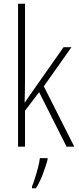

<svg xmlns="http://www.w3.org/2000/svg" viewBox="-20 -780 419 1021"><path d="M113 -370Q113 -334 112.5 -302Q112 -270 111 -235H112Q124 -252 132.5 -265Q141 -278 152 -293L318 -529H360L213 -321L375 0H334L188 -290L113 -191V0H76V-760H113ZM233 70Q223 105 207.5 146.5Q192 188 171 221H150V212Q157 195 166 167Q175 139 182.5 110Q190 81 192 61H233Z"/></svg>

Font: Noto Sans Lao Condensed ExtraLight
Style: Regular
Weight: 200
Width: 3
Designer: Monotype Design Team
Foundry: Monotype Imaging Inc.
Version: Version 2.003; ttfautohint (v1.8.4.7-5d5b)